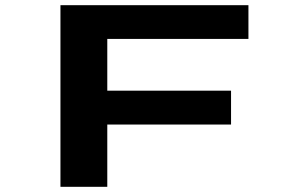

<svg xmlns="http://www.w3.org/2000/svg" viewBox="-20 -720 1140 740"><path d="M213 0V-700H937.5V-570H393.5V-370.5H870.5V-240H393.5V0Z"/></svg>

Font: Trispace Expanded
Style: Bold
Weight: 700
Width: 7
Designer: Tyler Finck
Foundry: Etcetera Type Company
Version: Version 1.210; ttfautohint (v1.8.3)